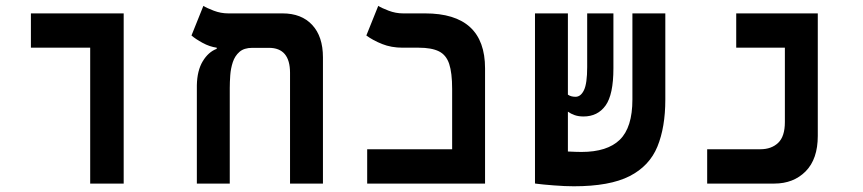

<svg xmlns="http://www.w3.org/2000/svg" viewBox="-20 -632 2970 661"><path d="M290.5 0V-467.8H86.4V-585.9H405.8V0Z M1091.8 -434.6V0H978.5V-381.3Q978.5 -467.3 905.8 -467.3H848.6Q820.3 -467.3 804.4 -453.4Q788.6 -439.5 781.5 -418Q774.4 -396.5 772.7 -372.8Q771 -349.1 771 -329.1V0H657.7V-338.4Q658.7 -389.2 678 -421.1Q697.3 -453.1 726.1 -463.9V-467.8Q701.7 -471.2 677.5 -484.4Q653.3 -497.6 639.2 -509.8L680.2 -611.8Q691.4 -604.5 715.8 -595.2Q740.2 -585.9 765.6 -585.9H952.6Q1018.1 -585.9 1054.9 -546.1Q1091.8 -506.3 1091.8 -434.6Z M1244.1 0V-118.2H1536.6V-325.7Q1536.6 -381.3 1526.4 -412.1Q1516.1 -442.9 1491 -455.3Q1465.8 -467.8 1421.4 -467.8H1366.2Q1327.1 -467.8 1295.4 -480.5Q1263.7 -493.2 1241.2 -509.8L1282.2 -611.8Q1293.5 -604.5 1317.9 -595.2Q1342.3 -585.9 1367.7 -585.9H1443.4Q1649.9 -585.9 1649.9 -396.5V0Z M1955.6 9.3Q1925.8 9.3 1887.2 6.3Q1848.6 3.4 1822.8 0V-0.5H1821.8V-585.9H1935.1V-306.2Q1945.3 -298.8 1961.4 -298.8Q1979.5 -298.8 1990.5 -321.8Q2001.5 -344.7 2001.5 -400.9V-585.9H2091.8V-397Q2091.8 -306.2 2064.7 -268.6Q2037.6 -231 1988.8 -231Q1971.7 -231 1958.5 -235.6Q1945.3 -240.2 1935.1 -247.6V-110.4Q1965.3 -108.9 1981.9 -108.9Q2070.8 -108.9 2114 -151.1Q2157.2 -193.4 2157.2 -289.6V-585.9H2270.5V-289.1Q2270.5 -193.8 2243.2 -127.2Q2215.8 -60.5 2147.5 -25.6Q2079.1 9.3 1955.6 9.3Z M2414.6 0V-118.2H2597.7Q2635.7 -118.2 2658.9 -140.1Q2682.1 -162.1 2682.1 -211.9V-467.8H2514.6V-585.9H2795.4V-164.1Q2795.4 -84.5 2753.7 -42.2Q2711.9 0 2645.5 0Z"/></svg>

Font: CaskaydiaCove NFP SemiBold
Style: Regular
Weight: 600
Designer: Aaron Bell
Foundry: Saja Typeworks
Version: Version 2111.001; VTT 6.35;Nerd Fonts 3.1.1